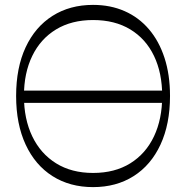

<svg xmlns="http://www.w3.org/2000/svg" viewBox="-20 -758 762 786"><path d="M63 -337V-387H660V-337ZM361 8Q266 8 195 -37Q124 -82 85 -166Q46 -250 46 -365Q46 -481 85 -564.5Q124 -648 195 -693Q266 -738 361 -738Q432 -738 490 -712.5Q548 -687 589.5 -638.5Q631 -590 653.5 -521Q676 -452 676 -365Q676 -250 637 -166Q598 -82 527 -37Q456 8 361 8ZM361 -50Q450 -50 513.5 -89.5Q577 -129 610.5 -200Q644 -271 644 -365Q644 -459 610.5 -529Q577 -599 513.5 -637.5Q450 -676 361 -676Q273 -676 209.5 -637.5Q146 -599 112 -529Q78 -459 78 -365Q78 -271 112 -200Q146 -129 209.5 -89.5Q273 -50 361 -50Z"/></svg>

Font: Savate ExtraLight
Style: Regular
Weight: 200
Designer: Max Esnée
Foundry: Plomb Type
Version: Version 2.000